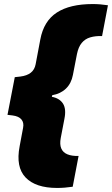

<svg xmlns="http://www.w3.org/2000/svg" viewBox="-20 -768 553 948"><path d="M339 154Q318 157 299.5 158.5Q281 160 262 160Q156 160 106.5 108.5Q57 57 77 -46L94 -137Q99 -162 86 -178Q73 -194 42 -198L17 -201L53 -387L80 -390Q113 -394 132 -409Q151 -424 156 -451L179 -573Q196 -664 260.5 -706Q325 -748 438 -748Q457 -748 475 -746.5Q493 -745 513 -742L484 -590Q451 -591 425.5 -583.5Q400 -576 383.5 -556Q367 -536 360 -501L340 -398Q332 -356 305.5 -330.5Q279 -305 238 -298L236 -290Q274 -283 291 -256.5Q308 -230 298 -181L280 -87Q274 -55 282.5 -35Q291 -15 313 -6Q335 3 368 2Z"/></svg>

Font: REM Black
Style: Italic
Weight: 900
Italic angle: -11°
Designer: Octavio Pardo
Foundry: Ashler Design
Version: Version 1.005;gftools[0.9.28]